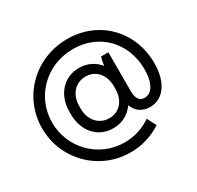

<svg xmlns="http://www.w3.org/2000/svg" viewBox="-186 -924 1358 1326"><g transform="rotate(-30 493.5 -261.0)"><path d="M493 188C582 188 668 163 741 114L704 42C642 85 569 108 493 108C287 108 125 -57 125 -261C125 -469 291 -630 503 -630C712 -630 862 -474 862 -261C862 -156 825 -90 765 -90C718 -90 704 -130 704 -177V-488H646C640 -471 636 -446 632 -421C595 -468 539 -496 474 -496H471C352 -496 266 -401 266 -268V-244C266 -111 352 -16 471 -16H475C545 -16 603 -49 640 -103C659 -49 704 -16 766 -16C872 -16 942 -112 942 -265C942 -519 756 -710 503 -710C247 -710 45 -513 45 -261C45 -13 243 188 493 188ZM483 -90C403 -90 344 -154 344 -245V-267C344 -358 402 -422 482 -422H484C564 -422 620 -357 620 -267V-245C620 -154 565 -90 485 -90Z"/></g></svg>

Font: Fixel Text Regular
Style: Regular
Weight: 400
Width: 4
Designer: AlfaBravo + MacPaw
Foundry: Kyrylo Tkachov, Marchela Mozhyna, Serhii Makarenko, Maria Weinstein, Zakhar Kryvoshyya
Version: Version 1.211